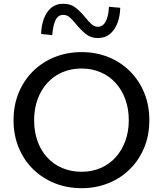

<svg xmlns="http://www.w3.org/2000/svg" viewBox="-20 -973 854 1006"><path d="M407.5 13Q332 13 267.1 -12.9Q202.2 -38.8 153.7 -86.3Q105.2 -133.7 78.1 -199.1Q51 -264.5 51 -343Q51 -422 78.1 -487.4Q105.2 -552.9 153.7 -600.5Q202.2 -648.2 267.1 -674.1Q332 -700 407.5 -700Q482.7 -700 547.3 -674.1Q611.9 -648.2 660.1 -600.5Q708.3 -552.9 735.4 -487.4Q762.5 -422 762.5 -343Q762.5 -264.5 735.4 -199.1Q708.3 -133.7 660.1 -86.3Q611.9 -38.8 547.3 -12.9Q482.7 13 407.5 13ZM407.5 -73Q462.3 -73 507.7 -92.8Q553.2 -112.6 585.9 -148.8Q618.7 -185 636.7 -234.5Q654.8 -284 654.8 -343Q654.8 -403 636.7 -452.5Q618.7 -502.1 585.9 -538.2Q553.2 -574.4 507.7 -594.2Q462.3 -614 407.5 -614Q352.2 -614 306.3 -594.2Q260.4 -574.4 227.4 -537.7Q194.3 -501 176.6 -451.7Q158.8 -402.4 158.8 -343Q158.8 -283.5 176.6 -233.7Q194.3 -183.9 227.4 -148Q260.4 -112 306.3 -92.5Q352.2 -73 407.5 -73ZM493.2 -773.7Q455.9 -773.7 430.8 -793.8Q405.7 -814 383 -841.1Q361.3 -867.8 346.2 -881.5Q331 -895.1 310.7 -895.1Q284.2 -895.1 270.9 -867.5Q257.6 -840 253.7 -789L195.4 -794.8Q196.7 -839.8 210 -875.5Q223.4 -911.3 248.6 -932.3Q273.9 -953.3 310.7 -953.3Q350.1 -953.3 375.1 -933.6Q400.1 -914 423.5 -885.9Q444.1 -860.1 459.2 -846.5Q474.4 -832.8 493.2 -832.8Q511.4 -832.8 523.1 -845.3Q534.9 -857.7 542.1 -881Q549.2 -904.2 551.2 -937.4L610 -932.2Q609.1 -888.2 595.3 -852.2Q581.6 -816.1 556.1 -794.9Q530.6 -773.7 493.2 -773.7Z"/></svg>

Font: BioRhyme ExtraBold
Style: Regular
Weight: 800
Designer: Aoife Mooney
Foundry: Aoife Mooney Type
Version: Version 1.600;gftools[0.9.33]